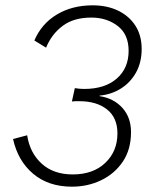

<svg xmlns="http://www.w3.org/2000/svg" viewBox="-20 -691 578 721"><path d="M250 10Q162 10 104.5 -38.5Q47 -87 29 -169L82 -183Q92 -117 136.5 -76.5Q181 -36 253 -36Q330 -36 375.5 -79.5Q421 -123 421 -190Q421 -249 382 -280Q343 -311 278 -311Q271 -311 264.5 -311Q258 -311 250 -310L261 -360Q279 -357 296 -357Q374 -357 418.5 -396Q463 -435 463 -500Q463 -562 422 -593.5Q381 -625 323 -625Q257 -625 215.5 -594Q174 -563 153 -512L109 -539Q136 -602 193.5 -636.5Q251 -671 328 -671Q382 -671 423.5 -651Q465 -631 488.5 -594.5Q512 -558 512 -507Q512 -457 491 -419Q470 -381 434 -358.5Q398 -336 354 -332V-330Q407 -322 439.5 -286Q472 -250 472 -195Q472 -130 441.5 -84.5Q411 -39 360.5 -14.5Q310 10 250 10Z"/></svg>

Font: Work Sans Light
Style: Italic
Weight: 300
Italic angle: -13°
Designer: Wei Huang
Foundry: Wei Huang
Version: Version 2.010; ttfautohint (v1.8.3)